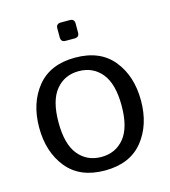

<svg xmlns="http://www.w3.org/2000/svg" viewBox="-106 -776 772 870"><g transform="rotate(-15 280.5 -341.0)"><path d="M259.3 -605.5Q237.3 -605.5 237.3 -627.4V-669.4Q237.3 -691.4 259.3 -691.4H301.3Q323.2 -691.4 323.2 -669.4V-627.4Q323.2 -605.5 301.3 -605.5ZM41.5 -256.3Q41.5 -371.1 102.3 -446Q163.1 -521 280.3 -521Q397.5 -521 458.3 -446Q519 -371.1 519 -256.3Q519 -141.6 458.3 -66.7Q397.5 8.3 280.3 8.3Q163.1 8.3 102.3 -66.7Q41.5 -141.6 41.5 -256.3ZM132.3 -256.3Q132.3 -153.8 172.9 -104.5Q213.4 -55.2 280.3 -55.2Q347.2 -55.2 387.7 -104.5Q428.2 -153.8 428.2 -256.3Q428.2 -358.9 387.7 -408.2Q347.2 -457.5 280.3 -457.5Q213.4 -457.5 172.9 -408.2Q132.3 -358.9 132.3 -256.3Z"/></g></svg>

Font: Istok Web
Style: Regular
Weight: 400
Designer: Andrey V. Panov
Foundry: Andrey V. Panov
Version: Version 1.0.2g